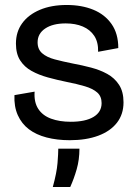

<svg xmlns="http://www.w3.org/2000/svg" viewBox="-20 -550 548 771"><path d="M260 13Q209 13 167 2Q125 -9 96 -31Q67 -53 51.5 -87.5Q36 -122 38 -168L119 -182Q116 -140 133.5 -113Q151 -86 185 -73.5Q219 -61 264 -61Q323 -61 355.5 -80.5Q388 -100 388 -136Q388 -163 370.5 -178.5Q353 -194 321 -203.5Q289 -213 248 -221Q209 -229 172.5 -239Q136 -249 107 -265Q78 -281 61 -307.5Q44 -334 44 -375Q44 -422 69 -456.5Q94 -491 140 -510.5Q186 -530 248 -530Q308 -530 354.5 -511Q401 -492 428 -453.5Q455 -415 455 -357L374 -342Q375 -381 358.5 -406Q342 -431 312.5 -443.5Q283 -456 244 -456Q192 -456 161.5 -435.5Q131 -415 131 -380Q131 -352 149.5 -336Q168 -320 200 -311.5Q232 -303 272 -295Q310 -288 346 -278.5Q382 -269 411 -253Q440 -237 458 -209.5Q476 -182 476 -139Q476 -91 449.5 -57Q423 -23 374.5 -5Q326 13 260 13ZM192 201Q208 143 211 104.5Q214 66 214 47H299Q299 91 288 129.5Q277 168 262 201Z"/></svg>

Font: Bricolage Grotesque 60pt
Style: Regular
Weight: 400
Version: Version 1.001;gftools[0.9.33.dev8+g029e19f]